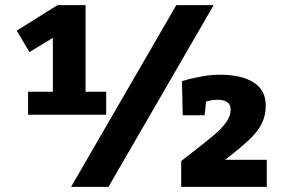

<svg xmlns="http://www.w3.org/2000/svg" viewBox="-20 -725 1115 745"><path d="M88.9 -369.1H185.1V-578.1L94.2 -522.9L44.9 -606L203.1 -705.1H312V-369.1H392.1V-279.8H88.9ZM400.9 0H255.9L664.1 -705.1H809.1ZM713.9 -124Q780.8 -175.8 810.8 -201.4Q840.8 -227.1 857.9 -251Q875 -274.9 875 -299.8Q875 -337.9 823.2 -337.9Q808.1 -337.9 795.7 -335Q783.2 -332 779.8 -331.1L773.9 -277.8H689L686 -410.2Q691.9 -412.1 713.9 -418Q735.8 -423.8 768.3 -429.4Q800.8 -435.1 833 -435.1Q916 -435.1 963.6 -405.5Q1011.2 -376 1011.2 -314.9Q1011.2 -275.9 995.1 -244.4Q979 -212.9 946.5 -182.4Q914.1 -151.9 854 -105H1015.1V0H683.1V-100.1Z"/></svg>

Font: Kadwa
Style: Bold
Weight: 700
Designer: Sol Matas
Foundry: Sol Matas
Version: Version 1.001;PS 001.000;hotconv 1.0.70;makeotf.lib2.5.58329